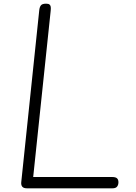

<svg xmlns="http://www.w3.org/2000/svg" viewBox="-20 -1024 740 1044"><path d="M127 0Q108.5 0 101.2 -8.8Q94 -17.5 95.5 -33L193.5 -969Q195.5 -986.5 202.8 -995.2Q210 -1004 230.5 -1004Q243 -1004 248.8 -999.8Q254.5 -995.5 255.8 -986.8Q257 -978 255.5 -964.5L160.5 -61.5H590Q608.5 -61.5 616.2 -54.5Q624 -47.5 624 -33Q624 -19 616.8 -9.5Q609.5 0 591.5 0Z"/></svg>

Font: Edu NSW ACT Hand Pre
Style: Regular
Weight: 400
Designer: Tina and Corey Anderson, Eben Sorkin, Mirko Velimirovic
Foundry: Sorkin Type Co.
Version: Version 2.000